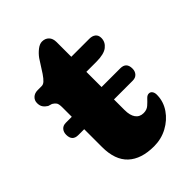

<svg xmlns="http://www.w3.org/2000/svg" viewBox="-179 -633 718 718"><g transform="rotate(-45 180.0 -274.0)"><path d="M-1.5 -250.1Q-1.5 -264.7 6.6 -273.8Q14.7 -283 29.8 -283H317.5Q349.1 -283 349.1 -250.2Q349.1 -235.7 340.8 -226.6Q332.6 -217.4 317.5 -217.4H29.8Q-1.5 -217.4 -1.5 -250.1ZM42.6 -369.3 27.2 -374Q17.3 -380.1 11.2 -388.7Q5.2 -397.2 5.2 -410.8Q5.2 -425.2 15.2 -434.5Q25.2 -443.8 41.3 -443.8H62.3Q70.8 -443.8 78.6 -450.8Q86.5 -457.8 97.3 -473.6L130.1 -524.6Q140.7 -539.2 154.6 -550Q168.6 -560.9 181.1 -560.9Q197.9 -560.9 208.1 -550.4Q218.4 -540 218.4 -520.7V-161.5Q218.4 -132.9 229.4 -117.8Q240.5 -102.7 261.1 -102.7Q278 -102.7 289.1 -112.5Q300.3 -122.4 309.2 -132.1Q318.1 -141.8 327.4 -141Q335.5 -140.6 340.3 -133Q345.1 -125.4 344.3 -112.6Q343.3 -79.3 323.7 -50.8Q304.2 -22.4 271.8 -4.8Q239.4 12.8 200.4 12.8Q133.4 12.8 97.2 -20.8Q61 -54.5 61 -123.2V-332.8Q61 -351.1 56.1 -357.8Q51.1 -364.4 42.6 -369.3ZM161.7 -363.4V-443H313.7Q329.3 -443 338.5 -435.5Q347.8 -428.1 347.8 -413.4Q347.8 -391.9 329.9 -377.7Q312.1 -363.4 271.1 -363.4Z"/></g></svg>

Font: Fraunces 144pt S100 Black
Style: Regular
Weight: 900
Version: Version 1.000